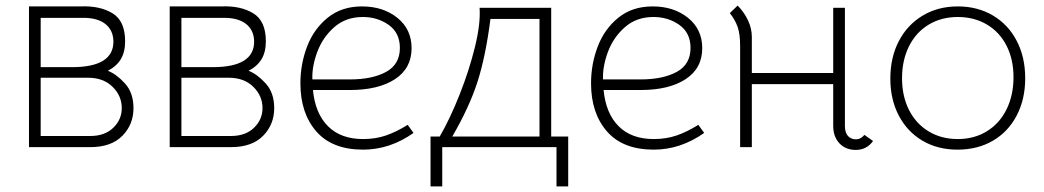

<svg xmlns="http://www.w3.org/2000/svg" viewBox="-20 -528 3745 689"><path d="M269 -505Q338 -508 383.5 -480.5Q429 -453 429 -380Q429 -341 413.5 -315.5Q398 -290 367 -274Q398 -262 428.5 -228.5Q459 -195 459 -140Q459 -81 419 -40.5Q379 0 304 0H84V-505ZM387 -380Q386 -420 358 -442Q330 -464 279 -464H126V-287H238Q388 -287 387 -380ZM417 -140Q417 -184 384 -216.5Q351 -249 296 -249H126V-40H304Q356 -40 386.5 -69.5Q417 -99 417 -140Z M774 -505Q843 -508 888.5 -480.5Q934 -453 934 -380Q934 -341 918.5 -315.5Q903 -290 872 -274Q903 -262 933.5 -228.5Q964 -195 964 -140Q964 -81 924 -40.5Q884 0 809 0H589V-505ZM892 -380Q891 -420 863 -442Q835 -464 784 -464H631V-287H743Q893 -287 892 -380ZM922 -140Q922 -184 889 -216.5Q856 -249 801 -249H631V-40H809Q861 -40 891.5 -69.5Q922 -99 922 -140Z M1058 -229Q1058 -298 1082 -361Q1106 -424 1156 -464.5Q1206 -505 1279 -505Q1355 -505 1406 -464Q1457 -423 1457 -355Q1457 -283 1397.5 -244Q1338 -205 1236 -205H1103Q1111 -121 1157 -75Q1203 -29 1283 -29Q1328 -29 1365.5 -42Q1403 -55 1443 -80L1464 -51Q1379 9 1283 9Q1172 9 1115 -56.5Q1058 -122 1058 -229ZM1415 -356Q1415 -410 1375 -438.5Q1335 -467 1282 -467Q1221 -467 1179.5 -430.5Q1138 -394 1118.5 -341.5Q1099 -289 1101 -243H1236Q1316 -243 1365.5 -270Q1415 -297 1415 -356Z M1977 141V0H1567V141H1525V-38H1558Q1595 -102 1629.5 -189Q1664 -276 1684.5 -360Q1705 -444 1701 -500H1958V-38H2019V141ZM1603 -38H1916V-460H1740Q1723 -327 1694 -236Q1665 -145 1603 -38Z M2101 -229Q2101 -298 2125 -361Q2149 -424 2199 -464.5Q2249 -505 2322 -505Q2398 -505 2449 -464Q2500 -423 2500 -355Q2500 -283 2440.5 -244Q2381 -205 2279 -205H2146Q2154 -121 2200 -75Q2246 -29 2326 -29Q2371 -29 2408.5 -42Q2446 -55 2486 -80L2507 -51Q2422 9 2326 9Q2215 9 2158 -56.5Q2101 -122 2101 -229ZM2458 -356Q2458 -410 2418 -438.5Q2378 -467 2325 -467Q2264 -467 2222.5 -430.5Q2181 -394 2161.5 -341.5Q2142 -289 2144 -243H2279Q2359 -243 2408.5 -270Q2458 -297 2458 -356Z M3052 -28Q3069 -28 3082 -44L3113 -22Q3090 10 3051 10Q3015 10 2992.5 -13.5Q2970 -37 2970 -77V-226H2678V0H2636V-362Q2636 -406 2627 -431.5Q2618 -457 2599 -481L2627 -508Q2650 -485 2664 -455.5Q2678 -426 2678 -395V-266H2970V-500H3012V-76Q3012 -52 3023 -40Q3034 -28 3052 -28Z M3175 -246Q3175 -322 3205.5 -380.5Q3236 -439 3291 -472Q3346 -505 3417 -505Q3488 -505 3543 -472.5Q3598 -440 3628.5 -381.5Q3659 -323 3659 -247Q3659 -172 3628.5 -113.5Q3598 -55 3543 -23Q3488 9 3416 9Q3345 9 3290.5 -23Q3236 -55 3205.5 -113Q3175 -171 3175 -246ZM3617 -251Q3617 -315 3592 -364Q3567 -413 3521.5 -440Q3476 -467 3417 -467Q3358 -467 3312.5 -439.5Q3267 -412 3242 -362Q3217 -312 3217 -247Q3217 -183 3242 -133.5Q3267 -84 3312.5 -56.5Q3358 -29 3417 -29Q3476 -29 3521.5 -57Q3567 -85 3592 -135.5Q3617 -186 3617 -251Z"/></svg>

Font: Bellota Light
Style: Regular
Weight: 300
Designer: Kemie Guaida
Foundry: Kemie Guaida
Version: Version 4.001